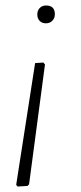

<svg xmlns="http://www.w3.org/2000/svg" viewBox="-20 -483 295 700"><path d="M147 -398Q133 -398 124.5 -407Q116 -416 116 -430Q116 -445 125 -454Q134 -463 148 -463Q180 -463 180 -431Q180 -417 171 -407.5Q162 -398 147 -398ZM44 197 39 191 108 -253 138 -255 144 -248 86 189 80 195Z"/></svg>

Font: Alegreya Sans Light
Style: Italic
Weight: 300
Italic angle: -7°
Designer: Juan Pablo del Peral
Foundry: Huerta Tipografica
Version: Version 2.007